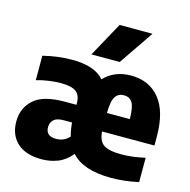

<svg xmlns="http://www.w3.org/2000/svg" viewBox="-117 -923 1039 1048"><g transform="rotate(15 403.0 -399.0)"><path d="M208.5 10.5Q118 10.5 70.2 -33.8Q22.5 -78 22.5 -153Q22.5 -230 75.8 -278Q129 -326 250 -326H316.5V-331Q316.5 -380.5 290.2 -399.5Q264 -418.5 204 -418.5Q175 -418.5 138 -413.5Q101 -408.5 67 -398.5V-536.5Q110.5 -547.5 152 -552.5Q193.5 -557.5 231.5 -557.5Q359 -557.5 412 -495.5Q439.5 -525.5 477.8 -541.5Q516 -557.5 564.5 -557.5Q667 -557.5 726 -485.2Q785 -413 785 -270.5V-221.5H489Q492.5 -169 521.8 -148.5Q551 -128 625 -128Q655.5 -128 689 -132.5Q722.5 -137 756 -144.5V-7Q713.5 2 676.2 6.2Q639 10.5 601.5 10.5Q443 10.5 376.5 -64.5Q341 -22 298.2 -5.8Q255.5 10.5 208.5 10.5ZM554 -443.5Q522.5 -443.5 506 -419.2Q489.5 -395 488.5 -326H618Q617 -395 601.2 -419.2Q585.5 -443.5 554 -443.5ZM256 -117.5Q276 -117.5 294.5 -124.5Q313 -131.5 331 -150.5Q321.5 -184 318 -226.5H270Q231.5 -226.5 214.8 -210.5Q198 -194.5 198 -168Q198 -117.5 256 -117.5ZM324 -613 431 -808H617L484 -613Z"/></g></svg>

Font: Encode Sans SmCnd XBd
Style: Regular
Weight: 800
Width: 4
Designer: Multiple Designers
Foundry: Impallari Type
Version: Version 3.002; ttfautohint (v1.8.3) -l 8 -r 50 -G 200 -x 14 